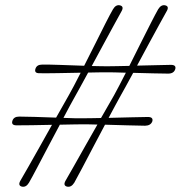

<svg xmlns="http://www.w3.org/2000/svg" viewBox="-20 -723 702 746"><path d="M300 -240Q286 -240 262.8 -239.5Q239.5 -239 212.5 -238.5Q190 -196.5 166.5 -151.8Q143 -107 123.2 -69.5Q103.5 -32 92.5 -13Q81 6 64.5 2Q48.5 -2.5 59.5 -21.5Q70 -39 90 -74.5Q110 -110 134.5 -153.2Q159 -196.5 182 -238Q141.5 -237 103.2 -236.5Q65 -236 44.5 -236Q23 -236 28 -253Q33 -270 54.5 -270Q74.5 -270 115 -268.8Q155.5 -267.5 198 -266Q213.5 -293.5 226.5 -316.2Q239.5 -339 247 -352.5Q255 -366.5 267.2 -389.5Q279.5 -412.5 293.5 -440.5Q248 -439.5 202.8 -438.8Q157.5 -438 134 -438.5Q112.5 -438 117.5 -455Q122.5 -472 143.5 -472Q166.5 -472.5 213.5 -470.8Q260.5 -469 307 -467.5Q328.5 -509.5 350.2 -553.2Q372 -597 390.2 -633Q408.5 -669 419 -687Q430.5 -706.5 447 -702Q463 -697.5 451.5 -678Q440.5 -658.5 421.8 -624Q403 -589.5 380.5 -548Q358 -506.5 336.5 -466.5Q354.5 -466 370.2 -465.8Q386 -465.5 396.5 -465.5Q411 -465.5 433.5 -466Q456 -466.5 482.5 -467Q503.5 -509 525.5 -553Q547.5 -597 565.8 -632.8Q584 -668.5 594.5 -687Q606.5 -706.5 623 -702Q639 -697.5 626.5 -677.5Q616 -658.5 597.2 -624.5Q578.5 -590.5 556.2 -549.2Q534 -508 512.5 -468Q552 -469 588.5 -469.8Q625 -470.5 644 -471Q665.5 -471 661 -454.5Q655.5 -437 633.5 -437Q613 -437 575 -438Q537 -439 497.5 -440Q481 -410 467.5 -385Q454 -360 445.5 -345.5Q438.5 -333 427.2 -312Q416 -291 402 -265Q446 -266 489.5 -267.2Q533 -268.5 554.5 -268.5Q576 -268.5 572 -252Q566 -235 544 -234.5Q520.5 -235 476 -236Q431.5 -237 388 -238.5Q365.5 -196.5 342 -151.5Q318.5 -106.5 298.8 -69.2Q279 -32 268.5 -13Q256.5 6 240 2Q224 -2.5 235 -21.5Q245.5 -39 265.5 -74.8Q285.5 -110.5 310.2 -154Q335 -197.5 358.5 -239Q340.5 -239.5 325.2 -239.8Q310 -240 300 -240ZM270 -345.5Q263 -333 251.5 -312Q240 -291 226.5 -265Q251 -264 272.2 -263.5Q293.5 -263 307 -263.5Q318.5 -263.5 335.5 -263.8Q352.5 -264 372.5 -264.5Q388.5 -292.5 401.8 -315.5Q415 -338.5 423 -352.5Q431 -367 443 -390Q455 -413 469 -440.5Q444.5 -441.5 423.8 -441.8Q403 -442 389.5 -442Q378.5 -442 361 -441.8Q343.5 -441.5 322.5 -441Q306 -410.5 292.2 -385.5Q278.5 -360.5 270 -345.5Z"/></svg>

Font: Fraunces 72pt S000 SemiBold
Style: Italic
Weight: 600
Italic angle: -16°
Version: Version 1.000; ttfautohint (v1.8.3)